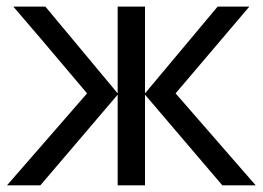

<svg xmlns="http://www.w3.org/2000/svg" viewBox="-20 -556 790 576"><path d="M333 -536.1H415V-275.9L632.8 -536.1H728L506.8 -275.9L747.1 0H647L415 -272V0H333V-272L101.1 0H1L241.2 -275.9Q89.8 -455.6 20 -536.1H116.2L333 -275.9Z"/></svg>

Font: NotoSans
Style: Regular
Weight: 400
Designer: Monotype Design team
Foundry: Monotype Imaging Inc.
Version: Version 1.04; ttfautohint (v1.4.1)